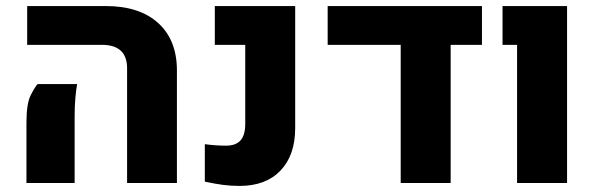

<svg xmlns="http://www.w3.org/2000/svg" viewBox="-20 -608 1982 638"><path d="M402.3 0V-381.3Q402.3 -419.9 381.3 -439.5Q360.4 -459 318.8 -459H70.3V-587.9H331.1Q443.4 -587.9 505.6 -531.5Q567.9 -475.1 567.9 -373.5V0ZM67.9 0V-201.7Q67.9 -264.2 82.3 -292.2Q96.7 -320.3 105 -328.6H236.3Q232.9 -310.1 230.5 -283.2Q228 -256.3 228 -220.2V0Z M776.4 9.8Q746.6 9.8 720.7 6.3Q694.8 2.9 660.6 -4.4V-128.9Q696.3 -124 731.4 -124Q763.7 -124 779.3 -141.6Q794.9 -159.2 794.9 -195.8V-459H693.8V-587.9H960.9V-182.6Q960.9 -92.3 912.1 -41.3Q863.3 9.8 776.4 9.8Z M1068.8 -587.9H1581.5V-459H1477.5V0H1311.5V-459H1068.8Z M1698.2 0V-459H1649.9V-587.9H1864.3V0Z"/></svg>

Font: Heebo ExtraBold
Style: Regular
Weight: 800
Designer: Oded Ezer
Foundry: Ezer Type House
Version: Version 3.100